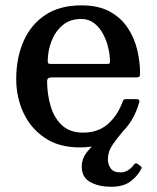

<svg xmlns="http://www.w3.org/2000/svg" viewBox="-20 -552 599 734"><path d="M42 -250Q42 -330 69.8 -393.8Q97.5 -457.5 152.8 -494.5Q208 -531.5 291.5 -531.5Q356.5 -531.5 399.8 -507.8Q443 -484 468.5 -445.2Q494 -406.5 504.8 -360.8Q515.5 -315 515.5 -271Q515.5 -261 512 -258.5Q508.5 -256 497.5 -256H176Q160 -256 160 -241.5Q160.5 -189 174.2 -144.2Q188 -99.5 218 -72.2Q248 -45 297.5 -45Q354 -45 391 -76.5Q428 -108 448 -161Q450 -166.5 452.2 -169.8Q454.5 -173 462 -173H502Q515 -173 512.5 -162Q491 -83.5 435 -36Q379 11.5 284.5 11.5Q205.5 11.5 151.5 -24.8Q97.5 -61 69.8 -120.5Q42 -180 42 -250ZM176 -307.5H386.5Q396 -307.5 398.2 -309Q400.5 -310.5 400.5 -316.5Q400.5 -340.5 394 -368.8Q387.5 -397 374 -422.2Q360.5 -447.5 339.8 -463.5Q319 -479.5 290.5 -479.5Q247.5 -479.5 219.2 -455.5Q191 -431.5 177 -395Q163 -358.5 162.5 -321Q162 -313 164.2 -310.2Q166.5 -307.5 176 -307.5ZM404 162Q359 162 325.8 144.5Q292.5 127 292.5 84Q292.5 54 314.5 26.8Q336.5 -0.5 367.2 -23.5Q398 -46.5 425 -64.5Q443 -77 451 -67.5Q459 -59 446 -45Q429 -25.5 410.8 0.8Q392.5 27 392.5 57.5Q392.5 76.5 403.2 91.8Q414 107 439.5 107Q457.5 107 470.5 98.2Q483.5 89.5 491.5 78Q498.5 68.5 506 74.5L516.5 82.5Q521.5 86 521.5 88.5Q521.5 91 518.5 96.5Q503.5 124 477 143Q450.5 162 404 162Z"/></svg>

Font: Besley Medium
Style: Regular
Weight: 500
Designer: Owen Earl
Foundry: indestructible type*
Version: Version 2.001; ttfautohint (v1.8.3)